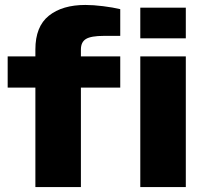

<svg xmlns="http://www.w3.org/2000/svg" viewBox="-20 -756 837 776"><path d="M123 0V-402H11V-528H123V-556Q123 -649 177.5 -692.5Q232 -736 325 -736Q357 -736 397 -731Q437 -726 466 -719V-611H400Q348 -611 327.5 -598.5Q307 -586 307 -556V-528H466V-402H307V0ZM547 -601V-725H731V-601ZM547 0V-528H731V0Z"/></svg>

Font: Archivo Expanded ExtraBold
Style: Regular
Weight: 800
Width: 7
Designer: Hector Gatti
Foundry: Omnibus-Type
Version: Version 2.001; ttfautohint (v1.8.3)